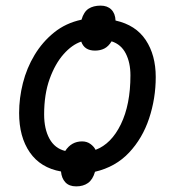

<svg xmlns="http://www.w3.org/2000/svg" viewBox="-20 -609 623 683"><path d="M251 54Q226 54 212.5 39.5Q199 25 197 1Q124 -12 86 -67Q48 -122 48 -207Q48 -260 61.5 -313.5Q75 -367 103 -413.5Q131 -460 172.5 -493.5Q214 -527 270 -539Q278 -567 295 -578Q312 -589 338 -589Q362 -589 376 -575Q390 -561 391 -536Q463 -520 498.5 -466.5Q534 -413 534 -335Q534 -259 510.5 -188Q487 -117 439 -66Q391 -15 318 2Q310 30 293 42Q276 54 251 54ZM212 -72Q234 -106 272 -106Q289 -106 301.5 -97Q314 -88 320 -76Q376 -97 410 -167Q444 -237 444 -341Q444 -386 427.5 -418.5Q411 -451 377 -462Q366 -444 351.5 -436.5Q337 -429 318 -429Q280 -429 269 -461Q236 -450 206 -416Q176 -382 156.5 -328Q137 -274 137 -202Q137 -150 156 -115.5Q175 -81 212 -72Z"/></svg>

Font: Manna Sans
Style: Italic
Weight: 400
Italic angle: -12°
Designer: Monotype Design Team
Foundry: Monotype Imaging Inc.
Version: Version 2.001.1; ttfautohint (v1.8.2)